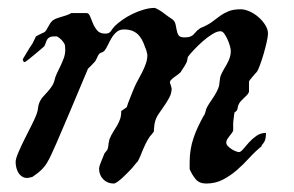

<svg xmlns="http://www.w3.org/2000/svg" viewBox="-20 -437 726 474"><path d="M225.6 -26.9Q225.6 -27.3 227.1 -31.2Q228.5 -35.2 230.5 -40Q232.4 -44.9 234.6 -50Q236.8 -55.2 237.8 -58.1Q238.8 -59.1 241.7 -63L244.6 -66.9Q245.6 -67.9 246.6 -72.5Q247.6 -77.1 248 -83Q249 -86.9 249.5 -89.6Q250 -92.3 250 -92.8Q254.9 -104.5 260 -112.3Q265.1 -120.1 269.3 -127.4Q273.4 -134.8 276.4 -142.8Q279.3 -150.9 279.3 -163.1Q281.7 -164.1 285.6 -167.2Q289.6 -170.4 293 -172.4Q293.5 -174.8 295.9 -181.6Q298.3 -188.5 301.5 -196Q304.7 -203.6 307.4 -210.7Q310.1 -217.8 311.5 -220.7Q315.4 -230 320.8 -239.5Q326.2 -249 331.3 -259.3Q336.4 -269.5 340.1 -280Q343.8 -290.5 343.8 -301.8L341.3 -312.5Q337.9 -322.3 334 -331.5Q330.1 -340.8 324.2 -348.1Q318.4 -355.5 309.1 -359.9Q299.8 -364.3 286.1 -364.3Q275.4 -364.3 268.3 -358.4Q261.2 -352.5 256.1 -344.2Q251 -335.9 246.8 -326.9Q242.7 -317.9 237.8 -311.5Q234.9 -308.6 229.7 -306.9Q224.6 -305.2 222.2 -299.8Q221.7 -299.3 220.9 -297.4Q220.2 -295.4 219 -293.2Q217.8 -291 217 -289.3Q216.3 -287.6 215.8 -287.1Q215.3 -285.6 212.6 -283Q210 -280.3 207 -277.1Q204.1 -273.9 201.2 -271.2Q198.2 -268.6 197.3 -267.6Q172.4 -208.5 152.3 -160.6Q143.6 -140.1 135 -120.1Q126.5 -100.1 119.4 -83.7Q112.3 -67.4 106.9 -55.9Q101.6 -44.4 99.6 -41.5Q95.7 -33.7 91.6 -28.3Q87.4 -22.9 82.8 -18.3Q78.1 -13.7 72.5 -9.3Q66.9 -4.9 59.6 0L47.9 2.4Q40 2.4 34.4 -1.2Q28.8 -4.9 25.4 -10.5Q22 -16.1 20.3 -23.2Q18.6 -30.3 18.6 -37.1Q18.6 -44.9 25.4 -60.8Q32.2 -76.7 41 -94.2Q49.8 -111.8 57.9 -127.7Q65.9 -143.6 68.8 -151.4Q72.8 -160.2 74 -171.1Q75.2 -182.1 81.5 -191.9Q83 -194.8 87.9 -200Q92.8 -205.1 98.1 -211.2Q103.5 -217.3 107.9 -223.9Q112.3 -230.5 113.8 -236.3Q116.2 -247.1 120.8 -256.6Q125.5 -266.1 129.9 -275.4Q134.3 -284.7 137.7 -294.2Q141.1 -303.7 141.1 -314.5Q141.1 -316.9 140.6 -322.3Q140.1 -327.6 139.2 -328.6Q132.8 -340.3 120.6 -347.2H113.8Q106.9 -347.2 103 -345.2Q99.1 -343.3 96.9 -340.1Q94.7 -336.9 93.3 -332.3Q91.8 -327.6 89.4 -322.8Q87.9 -321.3 80.6 -315.2Q73.2 -309.1 64.9 -302Q56.6 -294.9 49.3 -289.3Q42 -283.7 41 -283.7Q38.1 -283.7 37.6 -286.1Q37.1 -288.6 36.1 -290.5Q41 -299.3 45.9 -307.1Q49.8 -314 54 -320.3Q58.1 -326.7 60.5 -330.1L68.8 -347.2Q69.3 -347.7 72.3 -349.1Q75.2 -350.6 78.6 -352.3Q82 -354 85 -355.5Q87.9 -356.9 89.4 -357.4Q92.3 -359.4 94.5 -363Q96.7 -366.7 98.9 -370.8Q101.1 -375 103.8 -379.2Q106.4 -383.3 110.4 -386.7Q115.2 -390.1 121.1 -392.1Q127 -394 132.8 -395.8Q138.7 -397.5 144.5 -399.4Q150.4 -401.4 156.2 -404.8H193.4Q199.2 -404.8 202.4 -396.7Q205.6 -388.7 209.5 -379.2Q213.4 -369.6 220 -361.8Q226.6 -354 239.7 -354Q250 -354 253.9 -360.4Q257.8 -366.7 264.2 -373.5Q272 -380.9 283.2 -388.7Q294.4 -396.5 307.6 -402.8Q320.8 -409.2 335 -413.3Q349.1 -417.5 362.3 -417.5Q373 -413.1 384.8 -404.1Q396.5 -395 405.3 -389.6Q411.6 -384.8 413.3 -377.2Q415 -369.6 416.3 -362.3Q417.5 -355 420.9 -349.9Q424.3 -344.7 435.1 -344.7Q444.8 -344.7 449.7 -346.7Q454.6 -348.6 457.8 -351.8Q460.9 -355 463.9 -358.6Q466.8 -362.3 472.2 -365.7Q472.7 -366.7 476.1 -368.4Q479.5 -370.1 480.5 -370.1Q495.1 -376.5 504.9 -384Q514.6 -391.6 523.9 -398.2Q533.2 -404.8 544.7 -409.4Q556.2 -414.1 574.2 -414.1Q584.5 -414.1 596.4 -408.7Q608.4 -403.3 618.4 -394.5Q628.4 -385.7 635 -375Q641.6 -364.3 641.6 -354Q641.6 -347.2 638.4 -333.3Q635.3 -319.3 630.9 -304.2Q626.5 -289.1 621.8 -276.4Q617.2 -263.7 613.8 -259.3Q612.8 -258.3 609.9 -255.1Q606.9 -252 603.8 -248Q600.6 -244.1 597.9 -240.7Q595.2 -237.3 594.7 -235.8V-210.4Q593.3 -206.1 589.8 -202.4Q586.4 -198.7 582.3 -195.1Q578.1 -191.4 574.2 -187Q570.3 -182.6 568.4 -177.2Q566.9 -172.9 566.2 -168Q565.4 -163.1 559.1 -159.7Q558.6 -158.2 558.1 -154.3Q557.6 -150.4 557.1 -146.5Q556.6 -142.6 556.2 -139.2Q555.7 -135.7 555.7 -134.3V-114.7Q554.2 -110.8 551.5 -107.4Q548.8 -104 545.9 -100.3Q543 -96.7 540.8 -93Q538.6 -89.4 538.6 -84.5Q538.6 -80.6 542.5 -76.4Q546.4 -72.3 551.8 -68.8Q557.1 -65.4 562.3 -63.5Q567.4 -61.5 569.8 -61.5Q574.2 -61.5 580.3 -68.8Q586.4 -76.2 594.5 -85.2Q602.5 -94.2 613 -101.6Q623.5 -108.9 636.7 -108.9Q636.7 -102.1 635.3 -94.5Q633.8 -86.9 627.4 -80.1L626.5 -79.1Q626 -78.6 626 -76.2Q609.9 -63 595.2 -46.9Q580.6 -30.8 564.5 -16.8Q548.3 -2.9 530 6.6Q511.7 16.1 488.8 16.1Q472.2 16.1 463.1 5.4Q454.1 -5.4 448.2 -19.5V-37.1Q448.2 -53.7 450.7 -68.1Q453.1 -82.5 457.8 -96.4Q462.4 -110.4 468.8 -123.8Q475.1 -137.2 482.9 -151.4Q484.4 -151.9 486.3 -158Q488.3 -164.1 488.8 -167.5Q492.2 -174.8 496.8 -181.9Q501.5 -189 506.1 -195.8Q510.7 -202.6 514.6 -210Q518.6 -217.3 521 -225.6Q521 -227.1 521.5 -230.5Q522 -233.9 522.5 -237.8Q522.9 -241.7 523.4 -244.9Q523.9 -248 524.4 -249Q527.3 -256.8 531.7 -264.2Q536.1 -271.5 540.3 -279.1Q544.4 -286.6 547.1 -294.4Q549.8 -302.2 549.8 -311Q549.8 -315.4 547.6 -323.5Q545.4 -331.5 541.7 -339.6Q538.1 -347.7 533.7 -353.8Q529.3 -359.9 524.4 -359.9Q515.6 -359.9 503.9 -352.5Q492.2 -345.2 480.5 -335Q468.8 -324.7 459 -314.2Q449.2 -303.7 444.3 -297.4Q443.4 -295.9 442.6 -290.5Q441.9 -285.2 440.9 -283.7Q440.4 -282.2 438.5 -278.8Q436.5 -275.4 434.1 -271.5Q431.6 -267.6 429.2 -264.2Q426.8 -260.7 426.3 -259.3Q423.8 -256.3 419.4 -253.2Q415 -250 410.6 -246.8Q406.2 -243.7 402.8 -240.2Q399.4 -236.8 399.4 -232.9Q400.4 -230 401.4 -227.5Q402.8 -222.2 403.8 -218.8Q403.8 -207 397.9 -196Q392.1 -185.1 384.8 -174.8Q377.4 -164.6 370.8 -154.5Q364.3 -144.5 362.3 -134.3Q361.8 -133.3 361.3 -130.1Q360.8 -127 360.6 -123.3Q360.4 -119.6 360.1 -116.2Q359.9 -112.8 359.9 -112.3Q358.9 -110.4 354.7 -105.5Q350.6 -100.6 349.6 -99.6Q343.3 -89.8 339.6 -82.3Q335.9 -74.7 333 -67.9Q330.1 -61 327.4 -54Q324.7 -46.9 319.8 -38.1Q319.3 -38.1 317.4 -35.9Q315.4 -33.7 313.2 -30.8Q311 -27.8 308.3 -24.7Q305.7 -21.5 303.7 -19.5Q300.8 -16.6 295.2 -10.7Q289.6 -4.9 283 1.2Q276.4 7.3 270.3 11.7Q264.2 16.1 260.7 16.1Q245.1 16.1 234.9 5.6Q224.6 -4.9 224.6 -20.5Z"/></svg>

Font: IM FELL English
Style: Italic
Weight: 400
Italic angle: -18°
Designer: Igino Marini
Foundry: Igino Marini
Version: 3.00